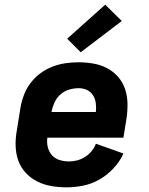

<svg xmlns="http://www.w3.org/2000/svg" viewBox="-20 -795 640 823"><path d="M266 8Q232 8 200 2.5Q168 -3 140 -17Q112 -31 90.5 -54Q69 -77 58.5 -106.5Q48 -136 47 -169Q46 -202 52 -235L68 -335Q73 -363 83.5 -390Q94 -417 112 -440.5Q130 -464 154 -481.5Q178 -499 205.5 -509.5Q233 -520 261 -524Q289 -528 316 -528Q349 -528 380.5 -522.5Q412 -517 439.5 -502.5Q467 -488 487 -464.5Q507 -441 516.5 -412Q526 -383 526.5 -350.5Q527 -318 522 -285L509 -205H183Q180 -184 185 -164Q190 -144 203 -129.5Q216 -115 235.5 -109Q255 -103 276 -103Q293 -103 310.5 -107.5Q328 -112 344 -122Q360 -132 372.5 -147Q385 -162 391 -179L509 -137Q494 -103 467 -74Q440 -45 407 -26Q374 -7 337.5 0.5Q301 8 266 8ZM391 -315Q393 -335 390.5 -353.5Q388 -372 378.5 -387Q369 -402 352.5 -409.5Q336 -417 317 -417Q297 -417 276.5 -411Q256 -405 239.5 -390.5Q223 -376 214 -356.5Q205 -337 201 -317V-315ZM326 -571 268 -629 431 -775 502 -705Z"/></svg>

Font: Iosevka Aile Heavy
Style: Italic
Weight: 900
Italic angle: -9°
Designer: Belleve Invis
Foundry: Belleve Invis
Version: Version 31.1.0; ttfautohint (v1.8.4)